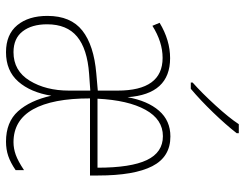

<svg xmlns="http://www.w3.org/2000/svg" viewBox="-108 -698 816 640"><g transform="rotate(90 300.0 -378.0)"><path d="M33 -128Q33 -206 82 -244.5Q131 -283 225 -291L282 -296V-362Q282 -512 173 -512Q120 -512 66 -478L56 -502Q114 -537 174 -537Q294 -537 304 -395Q316 -462 349 -500Q382 -538 435 -538Q503 -538 534 -477.5Q565 -417 565 -297V-270H308Q308 -145 344.5 -80Q381 -15 454 -15Q475 -15 496 -22.5Q517 -30 547 -50V-22Q522 -5 500 2.5Q478 10 452 10Q387 10 351 -30Q315 -70 299 -141Q288 -72 252 -31Q216 10 154 10Q95 10 64 -27.5Q33 -65 33 -128ZM539 -295Q539 -406 513.5 -459.5Q488 -513 434 -513Q378 -513 346 -455Q314 -397 309 -295ZM282 -200V-271L226 -267Q143 -261 102 -227Q61 -193 61 -127Q61 -76 84.5 -45.5Q108 -15 154 -15Q216 -15 249 -69Q282 -123 282 -200ZM255 -612Q290 -643 331.5 -688.5Q373 -734 394 -766H424V-759Q396 -723 355 -680.5Q314 -638 276 -606H255Z"/></g></svg>

Font: Noto Sans Mono UI Thin
Style: Regular
Weight: 250
Monospace: yes
Designer: Monotype Design team
Foundry: Monotype Imaging Inc.
Version: Version 1.000